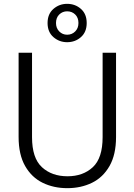

<svg xmlns="http://www.w3.org/2000/svg" viewBox="-20 -974 701 1001"><path d="M77 -699H147V-259Q147 -150 198.5 -102.5Q250 -55 332 -55Q413 -55 464 -102.5Q515 -150 515 -259V-699H585V-260Q585 -168 551 -108.5Q517 -49 459.5 -21Q402 7 331 7Q260 7 202.5 -21Q145 -49 111 -108.5Q77 -168 77 -260ZM432 -854Q432 -807 402 -780.5Q372 -754 330 -754Q289 -754 258.5 -780.5Q228 -807 228 -854Q228 -901 258.5 -927.5Q289 -954 330 -954Q372 -954 402 -927.5Q432 -901 432 -854ZM389 -854Q389 -882 372 -898.5Q355 -915 330 -915Q306 -915 289 -898.5Q272 -882 272 -854Q272 -827 289 -810Q306 -793 330 -793Q355 -793 372 -810Q389 -827 389 -854Z"/></svg>

Font: Poppins Light
Style: Regular
Weight: 300
Designer: Ninad Kale (Devanagari), Jonny Pinhorn (Latin)
Version: Version 5.002